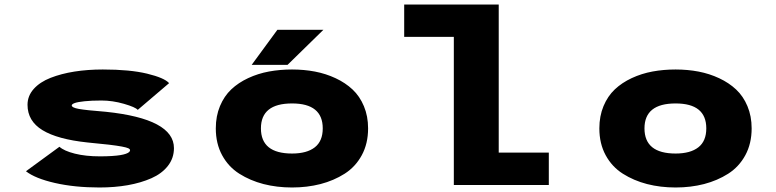

<svg xmlns="http://www.w3.org/2000/svg" viewBox="-20 -820 3440 851"><path d="M421 11Q311 11 223.5 -9Q136 -29 95 -61L243.5 -169.5Q264 -151 311.8 -139Q359.5 -127 423 -127Q452 -127 475.2 -128.5Q498.5 -130 513.5 -132.5Q528.5 -135 538.2 -138.5Q548 -142 552.2 -146Q556.5 -150 556.5 -154Q556.5 -159 548.8 -162.8Q541 -166.5 519.8 -170.5Q498.5 -174.5 462.5 -178.8Q426.5 -183 368 -188.5Q235 -202.5 168.5 -243Q102 -283.5 102 -355.5Q102 -395 129.5 -425.8Q157 -456.5 204.2 -475Q251.5 -493.5 310.2 -502.8Q369 -512 435.5 -512Q556 -512 632.2 -493.5Q708.5 -475 729.5 -451.5L590.5 -333Q580.5 -345 529.5 -359.8Q478.5 -374.5 429.5 -374.5Q385 -374.5 354.5 -371.2Q324 -368 311 -363.2Q298 -358.5 298 -352.5Q298 -343 329.5 -337.2Q361 -331.5 449.5 -324.5Q751 -293 751 -163.5Q751 -119 724.2 -84.8Q697.5 -50.5 651 -30Q604.5 -9.5 546.2 0.8Q488 11 421 11Z M1095.5 -532.5 1209.5 -688H1413.5L1254.5 -532.5ZM1274.5 11Q1207 11 1148 -4.2Q1089 -19.5 1040.8 -50Q992.5 -80.5 964.5 -132Q936.5 -183.5 936.5 -251Q936.5 -305.5 955 -349.8Q973.5 -394 1005 -423.8Q1036.5 -453.5 1080 -473.8Q1123.5 -494 1172 -503Q1220.5 -512 1274.5 -512Q1327.5 -512 1376 -502.8Q1424.5 -493.5 1467.8 -473.2Q1511 -453 1542.8 -423.2Q1574.5 -393.5 1593 -349.2Q1611.5 -305 1611.5 -251Q1611.5 -183.5 1583.5 -132Q1555.5 -80.5 1507.5 -50Q1459.5 -19.5 1400.5 -4.2Q1341.5 11 1274.5 11ZM1274.5 -139.5Q1340 -139.5 1375.2 -167Q1410.5 -194.5 1410.5 -251Q1410.5 -361.5 1274.5 -361.5Q1136.5 -361.5 1136.5 -251Q1136.5 -139.5 1274.5 -139.5Z M2190.5 -143.5H2412.5V0H1991.5V-656.5H1771.5V-800H2190.5Z M2974.5 11Q2907 11 2848 -4.2Q2789 -19.5 2740.8 -50Q2692.5 -80.5 2664.5 -132Q2636.5 -183.5 2636.5 -251Q2636.5 -305.5 2655 -349.8Q2673.5 -394 2705 -423.8Q2736.5 -453.5 2780 -473.8Q2823.5 -494 2872 -503Q2920.5 -512 2974.5 -512Q3027.5 -512 3076 -502.8Q3124.5 -493.5 3167.8 -473.2Q3211 -453 3242.8 -423.2Q3274.5 -393.5 3293 -349.2Q3311.5 -305 3311.5 -251Q3311.5 -183.5 3283.5 -132Q3255.5 -80.5 3207.5 -50Q3159.5 -19.5 3100.5 -4.2Q3041.5 11 2974.5 11ZM2974.5 -139.5Q3040 -139.5 3075.2 -167Q3110.5 -194.5 3110.5 -251Q3110.5 -361.5 2974.5 -361.5Q2836.5 -361.5 2836.5 -251Q2836.5 -139.5 2974.5 -139.5Z"/></svg>

Font: League Mono Wide ExtraBold
Style: Regular
Weight: 800
Width: 8
Designer: Tyler Finck
Foundry: The League of Moveable Type / Tyler Finck
Version: Version 2.210